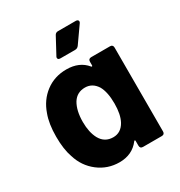

<svg xmlns="http://www.w3.org/2000/svg" viewBox="-169 -826 893 952"><g transform="rotate(-30 277.5 -350.0)"><path d="M379 -514H486Q503 -514 503 -497V-17Q503 0 486 0H379Q362 0 362 -17V-44Q362 -48 359.5 -48.5Q357 -49 355 -46Q314 8 241 8Q173 8 120.5 -32.5Q68 -73 48 -139Q31 -187 31 -259Q31 -333 50 -383Q72 -447 122.5 -485Q173 -523 241 -523Q315 -523 355 -474Q357 -471 359.5 -472Q362 -473 362 -477V-497Q362 -514 379 -514ZM364 -257Q364 -323 343 -360Q318 -399 276 -399Q230 -399 206 -361Q182 -321 182 -256Q182 -197 203 -158Q227 -115 276 -115Q320 -115 344 -158Q364 -195 364 -257ZM229 -596Q229 -601 232 -605L281 -696Q287 -708 301 -708H402Q409 -708 413 -705Q417 -702 417 -697Q417 -692 413 -687L349 -596Q341 -585 328 -585H244Q229 -585 229 -596Z"/></g></svg>

Font: Barlow
Style: Bold
Weight: 700
Designer: Jeremy Tribby
Foundry: Jeremy Tribby
Version: Version 1.101 August 23, 2024